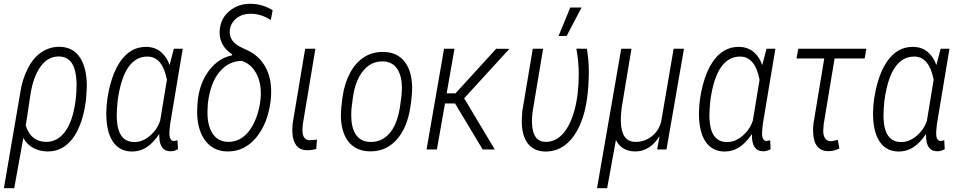

<svg xmlns="http://www.w3.org/2000/svg" viewBox="-36 -784 5039 1007"><path d="M99.1 -125.5Q125 -43 201.7 -40Q204.1 -40 207 -40Q264.2 -40 303.2 -90.8Q344.2 -144 358.9 -246.6L360.8 -260.3Q365.7 -303.2 365.7 -338.4Q365.7 -344.2 365.7 -349.6Q362.8 -420.4 340.3 -453.4Q317.9 -486.3 275.9 -487.8Q273.4 -487.8 271 -487.8Q215.8 -487.8 177.7 -436Q137.7 -381.8 123.5 -286.6ZM69.8 -294.9Q80.1 -367.2 110.4 -425.8Q140.6 -484.4 184.6 -512.2Q226.1 -538.6 274.9 -538.6Q277.3 -538.6 280.3 -538.6Q351.6 -535.6 386.7 -477.1Q418.9 -423.8 419.4 -334.5Q419.4 -325.7 418.9 -316.9L415 -260.3L410.6 -230Q392.1 -119.6 343.8 -56.2Q292.5 10.3 215.8 10.3Q212.9 10.3 210.4 10.3Q170.9 9.3 138.4 -8.1Q106 -25.4 86.4 -60.5L38.6 203.1H-15.6Z M576.7 -161.6Q582 -40.5 666.5 -39.1Q668.9 -39.1 671.4 -39.1Q710.4 -39.1 748.5 -70.3Q788.6 -103.5 804.2 -151.9L839.4 -365.7Q816.9 -484.4 740.2 -487.3Q738.3 -487.3 736.3 -487.3Q676.3 -487.3 637.2 -431.6Q597.2 -374 581.1 -256.3Q576.2 -206.5 576.2 -177.2Q576.2 -168.5 576.7 -161.6ZM922.4 -528.3 856.4 -133.3Q852.5 -97.2 852.5 -85.4Q852.5 -45.4 876 -44.4L895 -47.9L897.5 -1.5Q877.9 9.3 861.3 9.3Q859.9 9.3 858.4 9.3Q799.3 9.3 799.3 -73.2Q799.3 -77.1 799.3 -81.1Q765.1 -31.2 730 -9.8Q696.3 10.7 656.2 10.7Q654.3 10.7 652.8 10.7Q587.4 8.8 553.7 -44.9Q521.5 -96.7 521.5 -187.5Q521.5 -191.4 521.5 -195.3Q522.9 -266.6 542 -338.9Q561 -411.1 592.8 -458.5Q646 -538.1 729 -538.1Q731.4 -538.1 733.9 -538.1Q779.3 -536.6 809.3 -510.5Q839.4 -484.4 853.5 -442.9L876 -528.3Z M1054.2 -242.7 1052.2 -201.2Q1052.2 -197.3 1052.2 -193.8Q1052.2 -126 1078.1 -85Q1105.5 -42 1157.7 -40Q1160.2 -40 1163.1 -40Q1212.9 -40 1251.5 -76.2Q1292 -114.3 1314.5 -186Q1332 -242.2 1332 -294.9Q1332 -310.1 1330.6 -324.2Q1324.7 -377 1298.8 -414.3Q1272.9 -451.7 1231.4 -464.8Q1162.1 -463.4 1114.7 -406.2Q1067.4 -349.1 1054.2 -242.7ZM1116.2 -625Q1121.1 -688.5 1168 -726.6Q1213.4 -764.2 1276.4 -764.2Q1277.8 -764.2 1279.8 -764.2Q1340.3 -763.2 1394 -730.5L1384.3 -679.2Q1333 -711.9 1277.3 -711.9Q1235.4 -711.9 1205.3 -689Q1175.3 -666 1169.4 -626.5Q1168.9 -621.1 1168.9 -615.7Q1168.9 -566.9 1223.1 -538.6L1253.9 -523.9Q1326.2 -493.2 1360.4 -424.3Q1386.7 -371.1 1386.2 -303.2Q1386.2 -283.7 1384.3 -263.2L1383.3 -254.9Q1368.7 -135.7 1306.6 -61.5Q1246.6 10.3 1159.7 10.3Q1156.7 10.3 1153.8 10.3Q1083.5 8.3 1042.2 -44.4Q1001 -97.2 998 -188Q998 -192.9 998 -198.2Q998 -222.7 1001.5 -260.7Q1013.2 -353.5 1062 -416.5Q1110.8 -479.5 1180.7 -493.7L1182.1 -499Q1148.4 -519.5 1130.9 -552.2Q1116.2 -580.1 1115.7 -613.8Q1115.7 -619.1 1116.2 -625Z M1618.2 -528.3 1552.2 -132.3 1550.3 -106.4Q1550.3 -104 1550.3 -101.1Q1550.3 -49.3 1588.4 -48.8Q1589.8 -48.8 1591.3 -48.8Q1603 -48.8 1626.5 -52.2L1622.6 -2.4Q1599.6 3.9 1578.6 3.9Q1575.7 3.9 1573.2 3.9Q1537.6 3.4 1518.6 -20.8Q1499.5 -44.9 1497.6 -87.4Q1497.1 -95.2 1497.1 -103Q1497.1 -118.7 1498.5 -133.3L1564.5 -528.3Z M1814.5 -270 1807.1 -210.9 1806.2 -184.6Q1806.2 -181.2 1806.2 -177.7Q1806.2 -114.7 1830.1 -78.6Q1855.5 -41 1904.3 -39.6Q1907.2 -39.6 1910.2 -39.6Q1966.8 -39.6 2005.4 -83Q2046.4 -128.9 2061 -218.3L2069.3 -277.3L2071.8 -316.4Q2071.8 -319.8 2071.8 -323.2Q2071.8 -385.3 2047.9 -421.9Q2022.5 -460.4 1973.6 -461.9Q1971.2 -461.9 1968.3 -461.9Q1909.7 -461.9 1869.1 -413.1Q1826.7 -361.3 1814.5 -270ZM1874.5 -484.9Q1917 -511.7 1972.2 -511.7Q1975.1 -511.7 1977.5 -511.7Q2046.9 -509.8 2085.4 -461.4Q2123.5 -413.1 2125.5 -330.6Q2125.5 -327.1 2125.5 -323.2Q2125.5 -282.7 2116.2 -222.2Q2099.6 -111.8 2043 -49.8Q1988.3 10.3 1906.7 9.8Q1903.8 9.8 1900.4 9.8Q1836.4 7.8 1797.9 -33.7Q1759.8 -75.2 1752.9 -152.3L1752 -170.9Q1752 -175.3 1752 -180.2Q1752 -216.8 1761.2 -279.8Q1772 -351.1 1801.3 -403.8Q1830.1 -456.5 1874.5 -484.9Z M2350.6 -241.2H2297.9L2255.4 0H2201.2L2293 -528.3H2347.7L2306.6 -294.4H2353L2566.4 -528.3L2635.7 -527.8L2398.4 -268.6L2559.1 0H2495.6Z M2812.5 -528.3 2757.3 -197.3Q2753.9 -168 2753.9 -146.5Q2753.9 -139.2 2754.4 -133.3Q2759.3 -41.5 2823.7 -40Q2826.2 -40 2828.1 -40Q2877 -40 2915 -81.1Q2954.6 -124 2977.1 -206.1Q2999.5 -288.1 2999.5 -397.9Q2999 -463.9 2986.8 -528.8L3042 -528.3Q3052.2 -468.8 3052.2 -408.7Q3052.2 -403.3 3052.2 -398.4Q3050.3 -257.8 3020.8 -168.5Q2991.2 -79.1 2939.9 -33.2Q2890.6 10.7 2826.7 10.7Q2823.7 10.7 2821.3 10.7Q2761.2 8.8 2730.5 -33.7Q2700.7 -74.7 2700.7 -147.5Q2700.7 -149.9 2700.7 -152.3L2703.1 -199.2L2758.3 -528.3ZM2955.1 -744.6H3014.2L2936 -595.7H2893.6Z M3275.9 -528.3 3224.6 -219.2Q3220.2 -185.5 3220.2 -157.2Q3220.2 -151.9 3220.2 -147Q3222.7 -41.5 3293.9 -40Q3296.9 -40 3299.8 -40Q3342.8 -40 3379.4 -66.9Q3418.5 -95.7 3431.6 -145.5L3497.1 -528.3H3551.3L3459.5 0H3410.6L3423.3 -70.3Q3373 10.3 3296.4 10.3Q3294.4 10.3 3292.5 10.3Q3222.7 8.3 3194.3 -49.8L3148.4 203.1H3095.2L3222.2 -528.3Z M3685.1 -161.6Q3690.4 -40.5 3774.9 -39.1Q3777.3 -39.1 3779.8 -39.1Q3818.8 -39.1 3856.9 -70.3Q3897 -103.5 3912.6 -151.9L3947.8 -365.7Q3925.3 -484.4 3848.6 -487.3Q3846.7 -487.3 3844.7 -487.3Q3784.7 -487.3 3745.6 -431.6Q3705.6 -374 3689.5 -256.3Q3684.6 -206.5 3684.6 -177.2Q3684.6 -168.5 3685.1 -161.6ZM4030.8 -528.3 3964.8 -133.3Q3960.9 -97.2 3960.9 -85.4Q3960.9 -45.4 3984.4 -44.4L4003.4 -47.9L4005.9 -1.5Q3986.3 9.3 3969.7 9.3Q3968.3 9.3 3966.8 9.3Q3907.7 9.3 3907.7 -73.2Q3907.7 -77.1 3907.7 -81.1Q3873.5 -31.2 3838.4 -9.8Q3804.7 10.7 3764.6 10.7Q3762.7 10.7 3761.2 10.7Q3695.8 8.8 3662.1 -44.9Q3629.9 -96.7 3629.9 -187.5Q3629.9 -191.4 3629.9 -195.3Q3631.3 -266.6 3650.4 -338.9Q3669.4 -411.1 3701.2 -458.5Q3754.4 -538.1 3837.4 -538.1Q3839.8 -538.1 3842.3 -538.1Q3887.7 -536.6 3917.7 -510.5Q3947.8 -484.4 3961.9 -442.9L3984.4 -528.3Z M4499 -477.5H4341.3L4284.2 -133.3L4282.2 -106.4Q4281.7 -101.6 4281.7 -97.2Q4281.7 -75.2 4290 -61Q4299.8 -43.9 4320.3 -43.5Q4334.5 -43.5 4357.9 -50.8L4366.2 -5.4Q4339.4 8.8 4308.6 8.8Q4307.6 8.8 4306.6 8.8Q4270 8.3 4250 -16.8Q4230 -42 4229 -87.9Q4228.5 -95.2 4228.5 -102.1Q4228.5 -119.6 4230.5 -136.2L4287.1 -477.5H4141.6L4150.9 -528.3H4507.8Z M4598.1 -161.6Q4603.5 -40.5 4688 -39.1Q4690.4 -39.1 4692.9 -39.1Q4731.9 -39.1 4770 -70.3Q4810.1 -103.5 4825.7 -151.9L4860.8 -365.7Q4838.4 -484.4 4761.7 -487.3Q4759.8 -487.3 4757.8 -487.3Q4697.8 -487.3 4658.7 -431.6Q4618.7 -374 4602.5 -256.3Q4597.7 -206.5 4597.7 -177.2Q4597.7 -168.5 4598.1 -161.6ZM4943.8 -528.3 4877.9 -133.3Q4874 -97.2 4874 -85.4Q4874 -45.4 4897.5 -44.4L4916.5 -47.9L4918.9 -1.5Q4899.4 9.3 4882.8 9.3Q4881.3 9.3 4879.9 9.3Q4820.8 9.3 4820.8 -73.2Q4820.8 -77.1 4820.8 -81.1Q4786.6 -31.2 4751.5 -9.8Q4717.8 10.7 4677.7 10.7Q4675.8 10.7 4674.3 10.7Q4608.9 8.8 4575.2 -44.9Q4543 -96.7 4543 -187.5Q4543 -191.4 4543 -195.3Q4544.4 -266.6 4563.5 -338.9Q4582.5 -411.1 4614.3 -458.5Q4667.5 -538.1 4750.5 -538.1Q4752.9 -538.1 4755.4 -538.1Q4800.8 -536.6 4830.8 -510.5Q4860.8 -484.4 4875 -442.9L4897.5 -528.3Z"/></svg>

Font: MAUL Condensed Light Italic
Style: Light Italic
Weight: 300
Italic angle: -12°
Designer: MAUL
Version: Version 1.0; 2020; ttfautohint (v1.8.3)